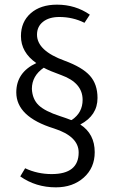

<svg xmlns="http://www.w3.org/2000/svg" viewBox="-20 -665 489 825"><path d="M67 93 88 58Q141 83 202 83Q318 83 318 -10Q318 -79 212 -113Q50 -163 50 -268Q50 -354 136 -394Q70 -440 70 -510Q70 -571 112 -608Q154 -645 225 -645Q304 -645 366 -602L343 -567Q293 -592 235 -592Q191 -592 165 -571.5Q139 -551 139 -516Q139 -447 258 -404Q334 -376 366.5 -339.5Q399 -303 399 -244Q399 -169 325 -130Q387 -90 387 -11Q387 56 340 98Q293 140 220 140Q134 140 67 93ZM168 -374Q117 -339 117 -283Q119 -239 146 -213Q173 -187 238 -166Q257 -160 286 -149Q288 -149 289 -150Q335 -181 335 -236Q335 -309 244 -342Q191 -361 168 -374Z"/></svg>

Font: Tajawal
Style: Regular
Weight: 400
Designer: Boutros Fonts
Foundry: Created by Boutros International 2017
Version: Version 1.700